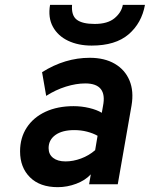

<svg xmlns="http://www.w3.org/2000/svg" viewBox="-20 -762 620 794"><path d="M219 12Q145 12 104 -28.8Q63 -69.5 63 -136Q63 -192 90.5 -234.2Q118 -276.5 168 -299.8Q218 -323 284.5 -323Q317 -323 348.8 -315.5Q380.5 -308 401 -295.5L406 -324Q424.5 -417 332.5 -417Q295 -417 252.5 -403.8Q210 -390.5 171 -365.5L154 -463.5Q248.5 -523 351 -523Q412.5 -523 454.8 -498.2Q497 -473.5 515.5 -429.2Q534 -385 524 -326L467 0H348.5L355.5 -41Q333 -16.5 295.5 -2.2Q258 12 219 12ZM251 -94.5Q282.5 -94.5 315 -106.5Q347.5 -118.5 373.5 -141L383.5 -200.5Q365 -211 340 -217.5Q315 -224 287 -224Q237.5 -224 209.2 -203.8Q181 -183.5 181 -149.5Q181 -123.5 199.8 -109Q218.5 -94.5 251 -94.5ZM359 -573.5Q303.5 -573.5 261.5 -593.5Q219.5 -613.5 198.8 -651.2Q178 -689 187 -742H278Q274.5 -698 297.5 -680.5Q320.5 -663 371.5 -663Q425.5 -663 454 -687Q482.5 -711 488 -742H579.5Q566 -666.5 511.8 -620Q457.5 -573.5 359 -573.5Z"/></svg>

Font: Overpass
Style: Bold Italic
Weight: 700
Italic angle: -10°
Designer: Delve Withrington, Dave Bailey, Thomas Jockin
Foundry: Delve Fonts LLC
Version: Version 4.000; ttfautohint (v1.8.3)